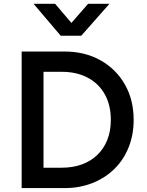

<svg xmlns="http://www.w3.org/2000/svg" viewBox="-20 -964 752 984"><path d="M91 0V-700H310Q414.5 -700 494.5 -655.2Q574.5 -610.5 619.8 -531.5Q665 -452.5 665 -349.5Q665 -273 639.2 -208.8Q613.5 -144.5 566 -98Q518.5 -51.5 453.5 -25.8Q388.5 0 310 0ZM203 -104.5H296.5Q353 -104.5 399.2 -121.2Q445.5 -138 478.8 -170Q512 -202 530 -247.2Q548 -292.5 548 -349.5Q548 -426 516.8 -481.2Q485.5 -536.5 429 -566.2Q372.5 -596 296.5 -596H203ZM291 -781 152 -944.5H262.5L346 -846.5L431.5 -944.5H541L396.5 -781Z"/></svg>

Font: Geologica EX
Style: Regular
Weight: 400
Designer: Sindre Bremnes, Frode Helland
Foundry: Monokrom Skriftforlag AS
Version: Version 1.010;gftools[0.9.28]